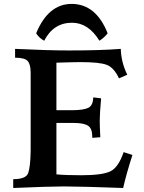

<svg xmlns="http://www.w3.org/2000/svg" viewBox="-20 -937 720 957"><path d="M593.8 0Q396.5 -7.3 298.8 -7.8Q228 -7.8 45.9 0V-43.9Q109.4 -43.9 120.4 -74.2Q131.3 -104.5 132.8 -182.6V-574.7Q132.8 -615.7 118.2 -632.6Q103.5 -649.4 55.2 -649.4V-693.4Q218.3 -685.5 324.7 -685.5Q483.9 -685.5 582 -693.4Q584 -626.5 614.3 -564.5L573.2 -546.4Q547.4 -601.1 510.7 -614.3Q474.1 -627.4 382.3 -627.4Q348.1 -627.4 261.2 -624.5V-387.7H342.8Q397.5 -388.2 420.7 -399.9Q443.8 -411.6 444.8 -451.7L483.9 -446.8Q477.1 -369.1 477.1 -335.4Q477.1 -309.1 480 -252.9L439.9 -250V-256.8Q439.9 -295.9 419.2 -310.1Q398.4 -324.2 347.2 -324.2H261.2V-67.9Q307.6 -63.5 385.3 -63.5Q487.3 -63.5 528.6 -82.3Q569.8 -101.1 596.2 -178.7L640.1 -164.6Q609.9 -70.8 593.8 0ZM336.9 -917.5Q458.5 -917.5 516.6 -771Q500.5 -750 475.6 -733.9Q420.4 -823.7 338.9 -823.7Q246.6 -823.7 200.2 -733.9Q174.8 -747.6 160.2 -771Q220.7 -917.5 336.9 -917.5Z"/></svg>

Font: Kelvinch
Style: Bold
Weight: 700
Designer: Paul James Miller
Foundry: High-Logic / Made with FontCreator
Version: Version 3.501;March 28, 2021;FontCreator 13.0.0.2683 64-bit